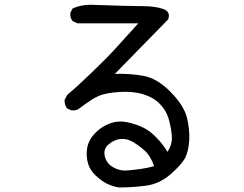

<svg xmlns="http://www.w3.org/2000/svg" viewBox="-20 -742 1040 817"><path d="M486.3 55.7Q460.9 51.8 437 40.5Q413.1 29.3 388.2 5.9Q363.3 -17.6 355.5 -43.5Q347.7 -69.3 349.1 -96.2Q350.6 -123 361.8 -144.5Q373 -166 397 -187Q420.9 -208 453.6 -218.8Q486.3 -229.5 522.5 -221.7Q558.6 -213.9 588.4 -199.7Q618.2 -185.5 647 -155.3Q675.8 -125 692.4 -95.7Q714.8 -128.9 710.9 -167.5Q707 -206.1 696.8 -239.3Q686.5 -272.5 660.2 -299.8Q633.8 -327.1 589.8 -340.8Q545.9 -354.5 487.8 -350.6Q429.7 -346.7 400.4 -334Q371.1 -321.3 318.4 -281.2Q305.7 -270.5 283.2 -272.5L264.6 -281.2Q253.9 -296.9 254.9 -317.4L266.6 -338.9Q301.8 -367.2 370.6 -433.6Q439.5 -500 475.1 -539.6Q510.7 -579.1 568.4 -642.6H309.6L289.1 -652.3Q277.3 -666 279.3 -687.5L289.1 -706.1Q324.2 -721.7 365.2 -721.7Q534.2 -715.8 586.9 -715.8Q639.6 -715.8 673.8 -704.1Q708 -692.4 695.3 -659.2L468.8 -427.7Q534.2 -429.7 591.8 -418.9Q649.4 -408.2 706.1 -350.6Q762.7 -293 775.4 -241.2Q788.1 -189.5 785.2 -144.5Q782.2 -99.6 768.6 -71.8Q754.9 -43.9 707.5 -2Q660.2 40 602.5 47.9Q544.9 55.7 486.3 55.7ZM635.7 -35.2Q620.1 -80.1 594.2 -102.5Q568.4 -125 543.5 -139.2Q518.6 -153.3 492.2 -150.4Q465.8 -147.5 442.4 -127.9Q418.9 -108.4 425.8 -77.6Q432.6 -46.9 461.4 -30.3Q490.2 -13.7 521.5 -16.6Q552.7 -19.5 581.1 -23.4Q609.4 -27.3 635.7 -35.2Z"/></svg>

Font: NaikaiFont
Style: Regular-Lite
Weight: 400
Version: Version 1.67